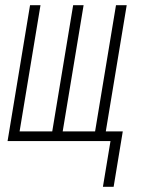

<svg xmlns="http://www.w3.org/2000/svg" viewBox="-20 -540 540 735"><path d="M374 175 403 0H9L95 -520H135L55 -37H180L260 -520H300L220 -37H344L424 -520H465L385 -37H450L415 175Z"/></svg>

Font: Iosevka SS04 XLt Obl
Style: Regular
Weight: 200
Italic angle: -9°
Monospace: yes
Designer: Belleve Invis
Foundry: Belleve Invis
Version: Version 19.0.0; ttfautohint (v1.8.4)